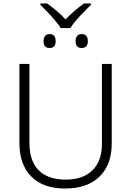

<svg xmlns="http://www.w3.org/2000/svg" viewBox="-20 -1085 762 1115"><path d="M389.2 -921.9C412.1 -962.9 473.1 -1022.5 507.8 -1056.2V-1064.9H467.8C432.1 -1039.6 394.5 -1007.8 360.8 -972.2C329.1 -1007.8 291.5 -1037.1 253.9 -1064.9H214.8V-1056.2C250 -1022.9 307.1 -962.9 333 -921.9ZM268.1 -806.2C291.5 -806.2 303.2 -819.3 303.2 -846.2C303.2 -873.5 291.5 -887.2 268.1 -887.2C245.1 -887.2 232.9 -871.6 232.9 -846.2C232.9 -819.3 244.6 -806.2 268.1 -806.2ZM454.1 -806.2C478 -806.2 490.2 -819.3 490.2 -846.2C490.2 -873.5 478 -887.2 454.1 -887.2C431.2 -887.2 418.9 -871.6 418.9 -846.2C418.9 -819.3 430.7 -806.2 454.1 -806.2ZM628.9 -713.9H571.8V-248C571.8 -183.1 553.7 -132.8 517.6 -96.7C481 -60.1 429.2 -42 361.8 -42C224.6 -42 150.9 -115.2 150.9 -253.9V-713.9H92.8V-253.9C92.8 -171.4 115.7 -106.4 161.6 -60.1C207 -13.7 272.9 9.8 358.9 9.8C444.8 9.8 511.2 -13.7 558.6 -60.1C605.5 -106.4 628.9 -170.4 628.9 -252Z"/></svg>

Font: Noto Reveo Sans
Style: Regular
Weight: 300
Designer: Monotype Design Team
Foundry: Monotype Imaging Inc.
Version: Version 2.007